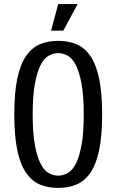

<svg xmlns="http://www.w3.org/2000/svg" viewBox="-20 -910 570 940"><path d="M265 -710Q316 -710 355.5 -693Q395 -676 423 -635Q451 -594 465.5 -524.5Q480 -455 480 -350Q480 -245 465.5 -175.5Q451 -106 423 -65Q395 -24 355.5 -7Q316 10 265 10Q214 10 174.5 -7Q135 -24 107 -65Q79 -106 64.5 -175.5Q50 -245 50 -350Q50 -455 64.5 -524.5Q79 -594 107 -635Q135 -676 174.5 -693Q214 -710 265 -710ZM265 -50Q289 -50 312 -63Q335 -76 352 -110Q369 -144 379.5 -202Q390 -260 390 -350Q390 -440 379.5 -498Q369 -556 352 -590Q335 -624 312 -637Q289 -650 265 -650Q241 -650 218 -637Q195 -624 178 -590Q161 -556 150.5 -498Q140 -440 140 -350Q140 -260 150.5 -202Q161 -144 178 -110Q195 -76 218 -63Q241 -50 265 -50ZM230 -760 265 -890H360L290 -760Z"/></svg>

Font: Cuprum
Style: Regular
Weight: 400
Designer: Jovanny Lemonad
Foundry: Jovanny Lemonad
Version: Version 1.002